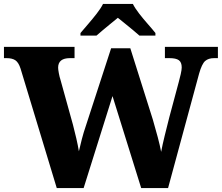

<svg xmlns="http://www.w3.org/2000/svg" viewBox="-23 -951 1122 971"><path d="M81 -604Q71 -635 55 -646Q39 -657 10 -657H-3V-714H354V-657H331Q271 -657 271 -609Q271 -600 274.5 -581Q278 -562 283 -547L346 -320Q355 -286 363 -251Q371 -216 376 -186Q383 -216 391 -247.5Q399 -279 412 -317L539 -707H636L750 -346Q764 -298 775 -256.5Q786 -215 792 -183Q798 -216 810 -265Q822 -314 833 -357L881 -536Q886 -554 891 -576Q896 -598 896 -610Q896 -636 881.5 -646.5Q867 -657 834 -657H811V-714H1079V-657H1060Q1031 -657 1014.5 -642.5Q998 -628 984 -579L827 0H691L546 -465L400 0H264ZM384 -784Q400 -803 422.5 -829Q445 -855 466 -882Q487 -909 498 -931H649Q660 -909 681 -882Q702 -855 725 -829Q748 -803 763 -784V-771H682Q670 -782 650 -798.5Q630 -815 609 -832Q588 -849 573 -861Q558 -849 537.5 -832Q517 -815 497 -798.5Q477 -782 465 -771H384Z"/></svg>

Font: Noto Serif Lao ExtraBold
Style: Regular
Weight: 800
Designer: Monotype Design Team
Foundry: Monotype Imaging Inc.
Version: Version 2.003; ttfautohint (v1.8.4.7-5d5b)